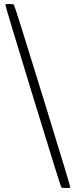

<svg xmlns="http://www.w3.org/2000/svg" viewBox="-20 -774 380 964"><path d="M333 167Q335 165 194.3 -291Q53.7 -747.1 49.8 -750Q47.9 -753.9 28.3 -753.9Q9.8 -754.9 6.8 -751Q4.9 -749 144.5 -293Q284.2 163.1 288.1 167Q290 169.9 310.5 169.9Q330.1 170.9 333 167Z"/></svg>

Font: Bpmf GenWan Min R
Style: R
Weight: 400
Foundry: But Ko
Version: Version 1.320